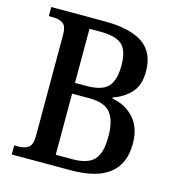

<svg xmlns="http://www.w3.org/2000/svg" viewBox="-106 -806 828 898"><g transform="rotate(15 307.5 -357.0)"><path d="M32 0V-44H53Q82 -44 100.5 -57Q119 -70 119 -114V-603Q119 -646 99.5 -658Q80 -670 53 -670H32V-714H291Q414 -714 476 -671.5Q538 -629 538 -537Q538 -470 504 -433.5Q470 -397 419 -380V-375Q484 -363 525 -318Q566 -273 566 -194Q566 0 318 0ZM287 -400Q362 -400 391 -432Q420 -464 420 -534Q420 -607 389 -634.5Q358 -662 285 -662H231V-400ZM312 -52Q385 -52 416 -84.5Q447 -117 447 -197Q447 -274 418 -311Q389 -348 314 -348H231V-52Z"/></g></svg>

Font: Noto Serif Tamil SemiCondensed Medium
Style: Italic
Weight: 500
Width: 4
Italic angle: -12°
Designer: Indian Type Foundry, Tom Grace, and the Monotype Design Team
Foundry: Monotype Imaging Inc.
Version: Version 2.003; ttfautohint (v1.8.4.7-5d5b)